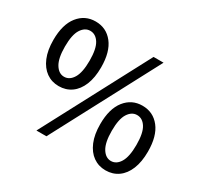

<svg xmlns="http://www.w3.org/2000/svg" viewBox="-144 -865 1117 1066"><g transform="rotate(30 414.5 -332.5)"><path d="M202 12 561 -667H625L266 12ZM185 -263Q140 -263 105.5 -287.5Q71 -312 51.5 -358.5Q32 -405 32 -471Q32 -570 74.5 -623.5Q117 -677 185 -677Q254 -677 296 -623.5Q338 -570 338 -471Q338 -405 319 -358.5Q300 -312 265.5 -287.5Q231 -263 185 -263ZM185 -323Q220 -323 242 -359.5Q264 -396 264 -471Q264 -547 242 -582Q220 -617 185 -617Q151 -617 128.5 -582Q106 -547 106 -471Q106 -396 128.5 -359.5Q151 -323 185 -323ZM644 12Q599 12 564.5 -12.5Q530 -37 510.5 -83.5Q491 -130 491 -196Q491 -295 533.5 -348.5Q576 -402 644 -402Q713 -402 755 -348.5Q797 -295 797 -196Q797 -130 778 -83.5Q759 -37 724.5 -12.5Q690 12 644 12ZM644 -48Q679 -48 701 -84.5Q723 -121 723 -196Q723 -272 701 -307Q679 -342 644 -342Q610 -342 587.5 -307Q565 -272 565 -196Q565 -121 587.5 -84.5Q610 -48 644 -48Z"/></g></svg>

Font: Assistant ExtraLight SemiBold
Style: Regular
Weight: 600
Version: Version 3.000